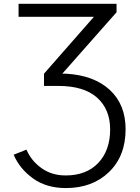

<svg xmlns="http://www.w3.org/2000/svg" viewBox="-20 -751 726 995"><path d="M50.8 50.8 117.2 24.4Q141.6 82 194.8 120.1Q248 158.2 320.3 158.2Q427.7 158.2 489.3 93.3Q550.8 28.3 550.8 -80.1Q550.8 -184.6 482.9 -245.1Q415 -305.7 282.2 -305.7H208V-369.1L466.8 -664.1H76.2V-731.4H584V-687.5L302.7 -369.1H323.2Q467.8 -360.4 549.3 -284.7Q630.9 -209 630.9 -81.1Q630.9 57.6 544.9 140.6Q459 223.6 321.3 223.6Q220.7 223.6 151.4 173.8Q82 124 50.8 50.8Z"/></svg>

Font: Gothic A1
Style: Regular
Weight: 400
Designer: HanYang I&C Co.,Ltd.
Foundry: HanYang I&C Co.,Ltd.
Version: Version 2.50